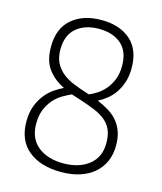

<svg xmlns="http://www.w3.org/2000/svg" viewBox="-113 -833 777 920"><g transform="rotate(15 276.0 -373.0)"><path d="M276 4Q174 4 114 -45Q54 -94 54 -187Q54 -232 66.5 -265Q79 -298 98.5 -322.5Q118 -347 141.5 -363Q165 -379 186 -389Q135 -414 105 -454.5Q75 -495 75 -564Q75 -655 130.5 -702.5Q186 -750 277 -750Q367 -750 421 -703Q475 -656 475 -564Q475 -523 464 -491.5Q453 -460 436.5 -437Q420 -414 399 -398Q378 -382 359 -372Q390 -359 416 -343Q442 -327 460.5 -305Q479 -283 489 -254Q499 -225 499 -187Q499 -142 483 -106.5Q467 -71 438 -46.5Q409 -22 368 -9Q327 4 276 4ZM231 -369Q211 -360 188.5 -347Q166 -334 147 -313Q128 -292 115 -262Q102 -232 102 -189Q102 -116 150 -77.5Q198 -39 276 -39Q354 -39 402.5 -77.5Q451 -116 451 -185Q451 -224 440 -250Q429 -276 407 -294.5Q385 -313 353 -326.5Q321 -340 278 -354ZM309 -390Q327 -397 348 -410.5Q369 -424 386.5 -444.5Q404 -465 416 -494Q428 -523 428 -563Q428 -635 386.5 -670.5Q345 -706 276 -706Q207 -706 164.5 -670Q122 -634 122 -563Q122 -525 135 -498.5Q148 -472 171 -452.5Q194 -433 226.5 -419.5Q259 -406 297 -394Z"/></g></svg>

Font: Encode Sans Narrow
Style: ExtraLight
Weight: 200
Designer: Pablo Impallari, Andres Torresi
Foundry: Pablo Impallari, Andres Torresi
Version: Version 1.000; ttfautohint (v1.00) -l 8 -r 50 -G 200 -x 14 -